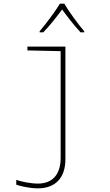

<svg xmlns="http://www.w3.org/2000/svg" viewBox="-20 -783 603 1051"><path d="M197 -612V-606H217C252 -642 293 -694 320 -731C348 -693 386 -643 421 -606H441V-612C409 -649 356 -721 332 -763H308C284 -722 231 -652 197 -612ZM187 248C278 248 338 196 338 88V-528H130V-507L312 -503V81C312 168 271 222 187 222C148 222 89 210 69 201V228C85 234 139 248 187 248Z"/></svg>

Font: Noto Sans Mono SemiCondensed Thin
Style: Regular
Weight: 100
Width: 4
Designer: Monotype Design Team
Foundry: Monotype Imaging Inc.
Version: Version 2.014